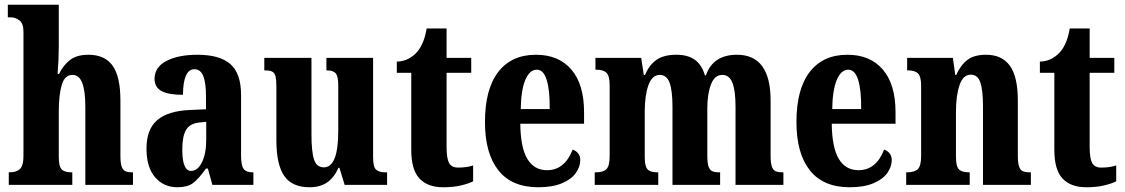

<svg xmlns="http://www.w3.org/2000/svg" viewBox="-20 -780 4744 810"><path d="M17 -53H21Q49 -53 64 -67Q79 -81 79 -122V-646Q79 -681 62 -694Q45 -707 25 -707H13V-760H228V-585Q228 -528 223 -468H229Q247 -505 275.5 -527Q304 -549 353 -549Q422 -549 455 -503Q488 -457 488 -356V-123Q488 -93 493 -78Q498 -63 508.5 -58Q519 -53 539 -53H541V0H340V-330Q340 -396 327 -430Q314 -464 286 -464Q253 -464 240.5 -422Q228 -380 228 -309V-118Q228 -78 240 -65.5Q252 -53 282 -53H285V0H17Z M598 -153Q598 -234 643 -273Q688 -312 781 -316L849 -319V-374Q849 -431 837.5 -459.5Q826 -488 800 -488Q776 -488 764 -460Q752 -432 752 -380Q691 -380 661.5 -396Q632 -412 632 -447Q632 -497 682.5 -523Q733 -549 813 -549Q907 -549 952 -509.5Q997 -470 997 -379V-123Q997 -83 1007.5 -68Q1018 -53 1046 -53H1049V0H876L857 -69H849Q817 -24 793.5 -7Q770 10 728 10Q671 10 634.5 -32Q598 -74 598 -153ZM850 -191V-266L820 -263Q781 -259 765 -232Q749 -205 749 -149Q749 -59 786 -59Q814 -59 832 -95.5Q850 -132 850 -191Z M1146 -188V-413Q1146 -443 1142.5 -457.5Q1139 -472 1129 -477.5Q1119 -483 1098 -483H1095V-536H1294V-215Q1294 -139 1305 -106.5Q1316 -74 1346 -74Q1407 -74 1407 -227V-419Q1407 -459 1396 -471Q1385 -483 1360 -483H1357V-536H1554V-116Q1554 -76 1566.5 -64.5Q1579 -53 1605 -53H1613V0H1434L1412 -72H1408Q1389 -30 1359.5 -10Q1330 10 1286 10Q1212 10 1179 -38Q1146 -86 1146 -188Z M1715 -148V-473H1654V-520Q1684 -521 1706.5 -534Q1729 -547 1743 -565Q1770 -599 1780 -660H1864V-536H1968V-473H1864V-159Q1864 -112 1874.5 -92.5Q1885 -73 1913 -73Q1949 -73 1976 -82V-15Q1956 -5 1924 2.5Q1892 10 1850 10Q1784 10 1749.5 -27Q1715 -64 1715 -148Z M2026 -265Q2026 -404 2082 -476.5Q2138 -549 2241 -549Q2337 -549 2390.5 -486.5Q2444 -424 2444 -307V-258H2175Q2176 -158 2204.5 -110Q2233 -62 2288 -62Q2362 -62 2396 -149Q2410 -144 2419 -133Q2428 -122 2428 -105Q2428 -77 2409.5 -50.5Q2391 -24 2351 -7Q2311 10 2251 10Q2139 10 2082.5 -61.5Q2026 -133 2026 -265ZM2299 -320Q2300 -399 2286.5 -442.5Q2273 -486 2245 -486Q2214 -486 2196 -442.5Q2178 -399 2177 -320Z M2489 -53H2494Q2525 -53 2538.5 -66.5Q2552 -80 2552 -122V-420Q2552 -460 2538.5 -473Q2525 -486 2495 -486H2492V-536H2685L2696 -464H2701Q2719 -506 2749.5 -527.5Q2780 -549 2834 -549Q2881 -549 2910.5 -528.5Q2940 -508 2954 -462H2958Q2988 -549 3089 -549Q3231 -549 3231 -356V-123Q3231 -93 3236 -78Q3241 -63 3251.5 -58Q3262 -53 3282 -53H3285V0H3083V-330Q3083 -397 3070 -430.5Q3057 -464 3027 -464Q2995 -464 2979.5 -424Q2964 -384 2964 -321V-123Q2964 -93 2969 -78Q2974 -63 2984.5 -58Q2995 -53 3014 -53H3018V0H2817V-330Q2817 -397 2805 -430.5Q2793 -464 2763 -464Q2731 -464 2715.5 -420.5Q2700 -377 2700 -309V-118Q2700 -78 2712 -65.5Q2724 -53 2754 -53H2757V0H2489Z M3340 -265Q3340 -404 3396 -476.5Q3452 -549 3555 -549Q3651 -549 3704.5 -486.5Q3758 -424 3758 -307V-258H3489Q3490 -158 3518.5 -110Q3547 -62 3602 -62Q3676 -62 3710 -149Q3724 -144 3733 -133Q3742 -122 3742 -105Q3742 -77 3723.5 -50.5Q3705 -24 3665 -7Q3625 10 3565 10Q3453 10 3396.5 -61.5Q3340 -133 3340 -265ZM3613 -320Q3614 -399 3600.5 -442.5Q3587 -486 3559 -486Q3528 -486 3510 -442.5Q3492 -399 3491 -320Z M3803 -53H3807Q3838 -53 3852 -66.5Q3866 -80 3866 -122V-418Q3866 -457 3853 -470Q3840 -483 3811 -483H3807V-536H4000L4010 -464H4014Q4033 -506 4061.5 -527.5Q4090 -549 4140 -549Q4207 -549 4240.5 -502.5Q4274 -456 4274 -356V-123Q4274 -93 4279 -78Q4284 -63 4294.5 -58Q4305 -53 4325 -53H4329V0H4127V-330Q4127 -398 4116 -431.5Q4105 -465 4076 -465Q4043 -465 4028 -421Q4013 -377 4013 -309V-118Q4013 -78 4025.5 -65.5Q4038 -53 4068 -53H4071V0H3803Z M4428 -148V-473H4367V-520Q4397 -521 4419.5 -534Q4442 -547 4456 -565Q4483 -599 4493 -660H4577V-536H4681V-473H4577V-159Q4577 -112 4587.5 -92.5Q4598 -73 4626 -73Q4662 -73 4689 -82V-15Q4669 -5 4637 2.5Q4605 10 4563 10Q4497 10 4462.5 -27Q4428 -64 4428 -148Z"/></svg>

Font: Noto Serif CondExtraBold
Style: Regular
Weight: 800
Width: 3
Designer: Monotype Design Team
Foundry: Monotype Imaging Inc.
Version: Version 1.001